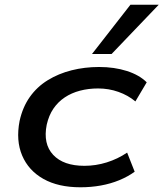

<svg xmlns="http://www.w3.org/2000/svg" viewBox="-20 -785 693 814"><path d="M321 9Q227 9 164 -26.5Q101 -62 74 -125.5Q47 -189 63 -272Q76 -331 106.5 -374Q137 -417 182.5 -445Q228 -473 283.5 -487Q339 -501 400 -501Q465 -501 518 -484Q571 -467 602 -436L554 -355Q523 -381 482 -395.5Q441 -410 396 -410Q355 -410 319 -400.5Q283 -391 254.5 -372Q226 -353 206.5 -324.5Q187 -296 178 -256Q162 -175 205.5 -128.5Q249 -82 338 -82Q386 -82 432.5 -96.5Q479 -111 519 -138L551 -57Q522 -36 485.5 -21Q449 -6 407.5 1.5Q366 9 321 9ZM370 -556 533 -765H653L453 -556Z"/></svg>

Font: Nunito Sans 10pt Expanded SemiBold
Style: Italic
Weight: 600
Width: 7
Italic angle: -9°
Designer: Vernon Adams
Foundry: Vernon Adams
Version: Version 3.101;gftools[0.9.27]